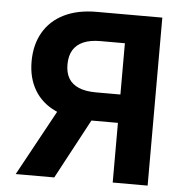

<svg xmlns="http://www.w3.org/2000/svg" viewBox="-51 -756 762 805"><g transform="rotate(5 330.0 -353.5)"><path d="M452.8 0V-586.3H350.2Q307.1 -586.3 278.3 -573.9Q249.5 -561.4 235.1 -537.1Q220.7 -512.8 220.7 -476.5Q220.7 -441.3 234.9 -417.9Q249.1 -394.5 277.9 -382.5Q306.7 -370.5 349.8 -370.5H513.2V-251.2H326Q245.3 -251.2 187.8 -278.3Q130.2 -305.3 99.9 -356.2Q69.7 -407 69.7 -476.5Q69.7 -546.5 99.7 -598.6Q129.6 -650.7 186.6 -678.9Q243.6 -707 322.5 -707H599.8V0ZM378.8 -321.3 206.8 0H44.6L220.1 -321.3Z"/></g></svg>

Font: Pretendard Std Variable
Style: Regular
Weight: 400
Designer: Base glyphs from Inter by Rasmus Andersson; Hangeul glyphs from Noto Sans CJK(Source Han Sans) by Jang Soo-young and Kan
Foundry: Kil Hyung-jin
Version: Version 1.309;Glyphs 3.2 (3225)